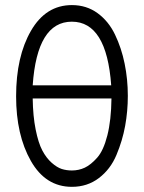

<svg xmlns="http://www.w3.org/2000/svg" viewBox="-20 -723 565 751"><path d="M43 -346.2Q43 -502 101.1 -602.5Q159.2 -703.1 261.2 -703.1Q318.4 -703.1 361.6 -671.6Q404.8 -640.1 429.9 -587.6Q455.1 -535.2 467.5 -474.1Q480 -413.1 480 -348.1Q480 -288.1 469.5 -230.5Q459 -172.9 435.5 -116.9Q412.1 -61 366.9 -26.6Q321.8 7.8 261.2 7.8Q158.2 7.8 100.6 -93.8Q43 -195.3 43 -346.2ZM107.9 -337.9Q108.9 -269 119.4 -216.6Q129.9 -164.1 145.5 -134.5Q161.1 -105 182.1 -86.4Q203.1 -67.9 221.7 -62Q240.2 -56.2 261.2 -56.2Q288.1 -56.2 311.5 -67.1Q335 -78.1 359.9 -106Q384.8 -133.8 399.9 -193.4Q415 -252.9 416 -337.9ZM107.9 -389.2H415Q397 -638.2 261 -638.2Q125 -638.2 107.9 -389.2Z"/></svg>

Font: CMU Bright
Style: Roman
Weight: 500
Version: Version 0.7.0